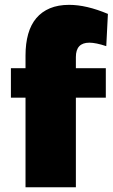

<svg xmlns="http://www.w3.org/2000/svg" viewBox="-20 -788 475 808"><path d="M356 -608.4Q299.3 -608.4 299.3 -547.9V-501H425.3V-377H299.3V0H87.4V-377H25.9V-501H87.4V-554.7Q87.4 -605 98.6 -644.8Q109.9 -684.6 132.8 -711.7Q155.8 -738.8 190.2 -753.2Q224.6 -767.6 271 -767.6Q343.8 -767.6 434.1 -729.5L427.2 -593.8Q383.3 -608.4 356 -608.4Z"/></svg>

Font: Paytone One
Style: Regular
Weight: 400
Designer: vernon adams
Foundry: vernon adams
Version: 1.000